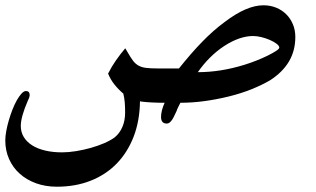

<svg xmlns="http://www.w3.org/2000/svg" viewBox="-20 -415 1195 726"><path d="M728 -142.1Q814 -142.1 903.8 -169.9Q926.3 -176.8 949.7 -186Q973.1 -195.3 992.4 -204.8Q1011.7 -214.4 1023.9 -222.4Q1036.1 -230.5 1036.1 -234.9Q1036.1 -241.7 1025.9 -249.5Q1015.6 -257.3 1000.5 -263.9Q985.4 -270.5 968.3 -274.7Q951.2 -278.8 937 -278.8Q886.2 -278.8 828.1 -241.2Q771 -203.6 728 -142.1ZM509.3 -32.2Q508.3 42 485.4 101.6Q462.4 161.1 421.4 203.4Q380.4 245.6 322.8 268.3Q265.1 291 195.3 291Q152.3 291 116.5 278.1Q80.6 265.1 54.7 241.9Q28.8 218.8 14.4 186.5Q0 154.3 0 115.7Q0 100.1 3.7 80.3Q7.3 60.5 13.4 39.8Q19.5 19 27.3 -1Q35.2 -21 43.9 -36.4Q52.7 -51.8 61.5 -61.3Q70.3 -70.8 78.1 -70.8Q92.3 -70.8 92.3 -54.7Q92.3 -52.2 90.8 -47.4Q89.4 -42.5 85.4 -34.7Q58.6 27.3 58.6 61Q58.6 84.5 69.8 103Q81.1 121.6 101.6 134.5Q122.1 147.5 150.9 154.3Q179.7 161.1 214.4 161.1Q239.3 161.1 267.6 156.5Q295.9 151.9 323 144.3Q350.1 136.7 373.8 126.5Q397.5 116.2 413.6 104.5Q432.1 89.4 442.6 65.4Q453.1 41.5 453.1 10.7Q453.1 -10.7 451.7 -28.1Q450.2 -45.4 446.3 -61Q427.7 -76.7 412.6 -95.7Q397.5 -114.7 388.7 -136.7Q402.3 -163.6 418.5 -186.8Q434.6 -210 453.6 -232.4L462.4 -217.8Q473.6 -197.8 482.9 -185.5Q492.2 -173.3 504.2 -166.7Q516.1 -160.2 533 -158.2Q549.8 -156.2 575.7 -156.2H656.7Q702.6 -213.9 744.4 -256.8Q786.1 -299.8 828.6 -331.1Q871.6 -363.8 908 -379.4Q944.3 -395 976.1 -395Q1002 -395 1024.2 -386Q1046.4 -377 1062.5 -360.8Q1078.6 -344.7 1087.6 -323Q1096.7 -301.3 1096.7 -275.4Q1096.7 -223.1 1072.5 -182.4Q1048.3 -141.6 1001 -111.3Q970.2 -93.3 930.7 -77.4Q891.1 -61.5 843.3 -49.8Q797.4 -38.6 751.7 -32.5Q706.1 -26.4 662.1 -26.4Q658.7 -19.5 654.1 -10.5Q649.4 -1.5 647.9 4.4L636.7 27.8Q624.5 52.2 610.4 52.2Q588.9 52.2 588.9 26.9Q588.9 15.6 592.5 1.5Q596.2 -12.7 602.5 -26.4Q551.8 -26.4 515.1 -30.8Z"/></svg>

Font: XB Niloofar
Style: Bold
Weight: 700
Designer: Behnam
Foundry: Irmug
Version: Version 7.201 2008